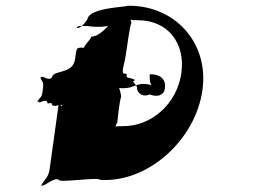

<svg xmlns="http://www.w3.org/2000/svg" viewBox="-20 -727 916 665"><path d="M183 -476C173 -473 162 -470 160 -459C148 -445 130 -466 123 -460C121 -449 122 -469 120 -458C125 -443 132 -445 129 -423L127 -407C124 -387 118 -391 110 -376C108 -365 115 -385 113 -374C117 -367 138 -387 144 -373C142 -362 161 -377 159 -366C165 -352 190 -369 195 -362C193 -351 185 -376 183 -365L152 -142C148 -113 136 -107 123 -86C121 -75 128 -95 126 -84C135 -82 168 -115 184 -104C182 -93 328 -115 326 -104C494 -93 657 -244 681 -414C705 -583 581 -711 420 -707C429 -703 289 -702 283 -661C259 -620 233 -628 254 -637H282C347 -627 406 -642 412 -684C420 -744 352 -600 296 -600C295 -590 267 -566 272 -562C243 -562 246 -564 240 -523C235 -486 204 -483 183 -476ZM416 -539C419 -559 431 -646 435 -646C436 -650 431 -661 432 -664C432 -664 426 -662 430 -662C432 -659 437 -657 446 -657H457C562 -657 623 -577 608 -473C593 -369 507 -290 406 -290H395C390 -290 376 -289 377 -286C377 -286 375 -284 379 -284C381 -287 381 -297 386 -302C386 -302 395 -388 399 -388C401 -399 393 -422 391 -427C391 -427 385 -424 389 -424C395 -420 416 -421 430 -424C430 -424 460 -435 464 -435C474 -438 494 -436 503 -432C503 -432 500 -434 504 -434C498 -439 498 -460 499 -470C534 -470 556 -454 551 -420C547 -395 523 -390 498 -400C487 -394 464 -393 455 -416C458 -436 431 -444 446 -448C449 -455 425 -455 418 -461C420 -472 421 -470 407 -473C401 -483 412 -507 416 -539Z"/></svg>

Font: Hussar Przerywany
Style: Obl
Weight: 400
Foundry: Cannot Into Space Fonts
Version: Version 0.982